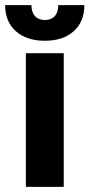

<svg xmlns="http://www.w3.org/2000/svg" viewBox="-54 -730 349 750"><path d="M47 0V-522.2H195V0ZM121.1 -570.8Q49.8 -570.8 7.9 -608.1Q-33.9 -645.3 -33.9 -710H68.8Q68.8 -682 82.7 -666.9Q96.7 -651.8 121.1 -651.8Q145.6 -651.8 159.5 -666.5Q173.5 -681.3 173.5 -710H275.5Q275.5 -645.3 234 -608.1Q192.5 -570.8 121.1 -570.8Z"/></svg>

Font: TikTok Sans Light
Style: Regular
Weight: 300
Version: Version 4.000